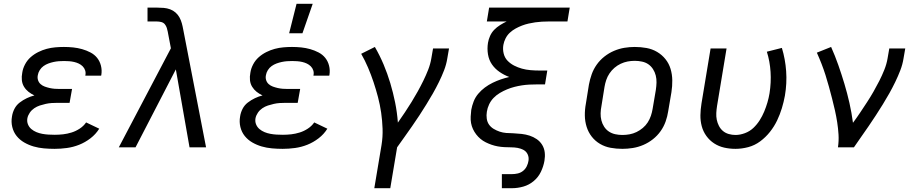

<svg xmlns="http://www.w3.org/2000/svg" viewBox="-20 -775 4840 1010"><path d="M267 8Q239 8 211 5.5Q183 3 157 -4.5Q131 -12 107.5 -25.5Q84 -39 67.5 -59.5Q51 -80 44.5 -107Q38 -134 43 -162Q46 -183 56 -202.5Q66 -222 83.5 -235.5Q101 -249 121 -258.5Q141 -268 161 -273Q144 -281 130 -292Q116 -303 106.5 -318.5Q97 -334 95 -353Q93 -372 97 -392Q100 -414 111.5 -436Q123 -458 141 -474Q159 -490 181 -501Q203 -512 225.5 -518Q248 -524 271 -526Q294 -528 316 -528Q341 -528 365 -525.5Q389 -523 412 -516.5Q435 -510 456 -499Q477 -488 491 -470.5Q505 -453 511 -429.5Q517 -406 513 -381L512 -377H429V-379Q432 -392 428 -404.5Q424 -417 415 -426Q406 -435 394.5 -440.5Q383 -446 370 -449Q357 -452 343.5 -453Q330 -454 317 -454Q303 -454 289.5 -453Q276 -452 262 -449Q248 -446 234.5 -441Q221 -436 209 -427.5Q197 -419 189 -406Q181 -393 179 -380Q176 -366 180 -353.5Q184 -341 193.5 -332.5Q203 -324 215.5 -319.5Q228 -315 241 -312Q254 -309 267.5 -308Q281 -307 295 -307H359L346 -234H282Q267 -234 251.5 -233Q236 -232 220.5 -228.5Q205 -225 189.5 -220Q174 -215 160 -205.5Q146 -196 136.5 -182Q127 -168 124 -153Q121 -136 127 -121Q133 -106 145 -96Q157 -86 171.5 -80Q186 -74 202 -71Q218 -68 234.5 -67Q251 -66 268 -66Q290 -66 312 -68.5Q334 -71 356.5 -78Q379 -85 399.5 -98.5Q420 -112 433 -131L502 -98Q484 -69 456 -47.5Q428 -26 396.5 -13.5Q365 -1 332 3.5Q299 8 267 8Z M605 0 879 -521 863 -605V-606Q861 -617 857.5 -628Q854 -639 847 -647.5Q840 -656 828.5 -659Q817 -662 805 -662H756V-735H805Q823 -735 841 -733.5Q859 -732 875 -726Q891 -720 903.5 -709Q916 -698 924 -683.5Q932 -669 936.5 -652.5Q941 -636 944 -619L1064 0H977L905 -410L693 0Z M1467 8Q1439 8 1411 5.5Q1383 3 1357 -4.5Q1331 -12 1307.5 -25.5Q1284 -39 1267.5 -59.5Q1251 -80 1244.5 -107Q1238 -134 1243 -162Q1246 -183 1256 -202.5Q1266 -222 1283.5 -235.5Q1301 -249 1321 -258.5Q1341 -268 1361 -273Q1344 -281 1330 -292Q1316 -303 1306.5 -318.5Q1297 -334 1295 -353Q1293 -372 1297 -392Q1300 -414 1311.5 -436Q1323 -458 1341 -474Q1359 -490 1381 -501Q1403 -512 1425.5 -518Q1448 -524 1471 -526Q1494 -528 1516 -528Q1541 -528 1565 -525.5Q1589 -523 1612 -516.5Q1635 -510 1656 -499Q1677 -488 1691 -470.5Q1705 -453 1711 -429.5Q1717 -406 1713 -381L1712 -377H1629V-379Q1632 -392 1628 -404.5Q1624 -417 1615 -426Q1606 -435 1594.5 -440.5Q1583 -446 1570 -449Q1557 -452 1543.5 -453Q1530 -454 1517 -454Q1503 -454 1489.5 -453Q1476 -452 1462 -449Q1448 -446 1434.5 -441Q1421 -436 1409 -427.5Q1397 -419 1389 -406Q1381 -393 1379 -380Q1376 -366 1380 -353.5Q1384 -341 1393.5 -332.5Q1403 -324 1415.5 -319.5Q1428 -315 1441 -312Q1454 -309 1467.5 -308Q1481 -307 1495 -307H1559L1546 -234H1482Q1467 -234 1451.5 -233Q1436 -232 1420.5 -228.5Q1405 -225 1389.5 -220Q1374 -215 1360 -205.5Q1346 -196 1336.5 -182Q1327 -168 1324 -153Q1321 -136 1327 -121Q1333 -106 1345 -96Q1357 -86 1371.5 -80Q1386 -74 1402 -71Q1418 -68 1434.5 -67Q1451 -66 1468 -66Q1490 -66 1512 -68.5Q1534 -71 1556.5 -78Q1579 -85 1599.5 -98.5Q1620 -112 1633 -131L1702 -98Q1684 -69 1656 -47.5Q1628 -26 1596.5 -13.5Q1565 -1 1532 3.5Q1499 8 1467 8ZM1501 -600 1540 -755H1625L1571 -600Z M1949 215 1987 -12Q1994 -55 1992.5 -98Q1991 -141 1985 -182.5Q1979 -224 1968.5 -264Q1958 -304 1945 -343Q1932 -382 1916 -419.5Q1900 -457 1880 -492L1952 -528Q1978 -483 1998 -435.5Q2018 -388 2033 -338Q2048 -288 2058.5 -236Q2069 -184 2073 -130Q2092 -157 2110 -184Q2128 -211 2145 -238.5Q2162 -266 2177.5 -294Q2193 -322 2207 -350.5Q2221 -379 2232.5 -408.5Q2244 -438 2249 -468L2258 -520H2342L2333 -468Q2328 -436 2316 -405Q2304 -374 2289 -343.5Q2274 -313 2257.5 -284Q2241 -255 2223 -226Q2205 -197 2186.5 -168.5Q2168 -140 2148 -111.5Q2128 -83 2108.5 -55.5Q2089 -28 2069 0L2033 215Z M2620 215V141H2673Q2688 141 2703.5 137.5Q2719 134 2731.5 124Q2744 114 2751 99.5Q2758 85 2760 71Q2763 53 2756 37.5Q2749 22 2734.5 14Q2720 6 2703 3Q2686 0 2668.5 0Q2651 0 2633 -1Q2615 -2 2598.5 -5Q2582 -8 2566 -13.5Q2550 -19 2535 -26.5Q2520 -34 2507.5 -44.5Q2495 -55 2485 -68Q2475 -81 2468 -96Q2461 -111 2458 -127.5Q2455 -144 2456 -162Q2457 -180 2459 -197Q2463 -219 2471.5 -241Q2480 -263 2495.5 -281.5Q2511 -300 2530.5 -314.5Q2550 -329 2571.5 -339.5Q2593 -350 2615 -357.5Q2637 -365 2659 -370Q2632 -380 2608 -396.5Q2584 -413 2568 -436Q2552 -459 2547 -489Q2542 -519 2547 -550Q2550 -568 2558 -586Q2566 -604 2579.5 -618Q2593 -632 2610.5 -643Q2628 -654 2645 -662H2541L2553 -735H2977L2965 -662H2865Q2848 -662 2830.5 -661Q2813 -660 2795.5 -657.5Q2778 -655 2760.5 -651Q2743 -647 2726 -640.5Q2709 -634 2692.5 -625Q2676 -616 2662 -603Q2648 -590 2639.5 -573Q2631 -556 2628 -539Q2624 -516 2629.5 -493.5Q2635 -471 2650 -455.5Q2665 -440 2684.5 -430Q2704 -420 2725.5 -414Q2747 -408 2770.5 -406Q2794 -404 2817 -404H2859L2847 -331H2805Q2785 -331 2765 -330Q2745 -329 2725.5 -326Q2706 -323 2686.5 -318Q2667 -313 2647.5 -305Q2628 -297 2609.5 -286Q2591 -275 2576.5 -260Q2562 -245 2553 -226Q2544 -207 2541 -187Q2538 -169 2540.5 -151Q2543 -133 2552.5 -119.5Q2562 -106 2577 -97Q2592 -88 2608.5 -82.5Q2625 -77 2643 -75.5Q2661 -74 2679 -74Q2702 -73 2724 -70.5Q2746 -68 2766 -61.5Q2786 -55 2803.5 -43Q2821 -31 2832 -13Q2843 5 2845.5 26.5Q2848 48 2844 71Q2839 100 2825.5 128.5Q2812 157 2787.5 177.5Q2763 198 2733 206.5Q2703 215 2673 215Z M3254 8Q3222 8 3192 2.5Q3162 -3 3136.5 -18Q3111 -33 3093 -56Q3075 -79 3066 -107.5Q3057 -136 3056.5 -167Q3056 -198 3062 -230L3078 -330Q3083 -357 3092.5 -384Q3102 -411 3119 -435Q3136 -459 3159.5 -477.5Q3183 -496 3210 -507.5Q3237 -519 3264.5 -523.5Q3292 -528 3319 -528Q3351 -528 3381 -522.5Q3411 -517 3436.5 -502Q3462 -487 3480.5 -464Q3499 -441 3507.5 -412.5Q3516 -384 3516.5 -353Q3517 -322 3512 -290L3495 -190Q3491 -163 3481.5 -136Q3472 -109 3455 -85Q3438 -61 3414.5 -42.5Q3391 -24 3364 -12.5Q3337 -1 3309 3.5Q3281 8 3254 8ZM3254 -65Q3273 -65 3292 -68.5Q3311 -72 3328.5 -80.5Q3346 -89 3361.5 -102Q3377 -115 3387.5 -131.5Q3398 -148 3404 -166Q3410 -184 3413 -202L3430 -302Q3433 -322 3433.5 -341Q3434 -360 3429.5 -378Q3425 -396 3415 -411.5Q3405 -427 3390.5 -437Q3376 -447 3357 -451Q3338 -455 3319 -455Q3300 -455 3281.5 -451.5Q3263 -448 3245 -439.5Q3227 -431 3212 -418Q3197 -405 3186 -388.5Q3175 -372 3169 -354Q3163 -336 3160 -318L3144 -218Q3140 -198 3139.5 -179Q3139 -160 3143.5 -142Q3148 -124 3158 -108.5Q3168 -93 3183 -83Q3198 -73 3216.5 -69Q3235 -65 3254 -65Z M3849 8Q3818 8 3789.5 1.5Q3761 -5 3737 -20.5Q3713 -36 3696 -59.5Q3679 -83 3671.5 -111Q3664 -139 3664.5 -169Q3665 -199 3670 -230L3718 -520H3802L3752 -218Q3749 -199 3748 -180.5Q3747 -162 3750.5 -145Q3754 -128 3762 -112.5Q3770 -97 3783 -86Q3796 -75 3813.5 -70Q3831 -65 3849 -65Q3873 -65 3898.5 -74.5Q3924 -84 3943 -102Q3962 -120 3976 -142Q3990 -164 4000 -188Q4010 -212 4017 -236Q4024 -260 4028 -284Q4037 -341 4033.5 -396.5Q4030 -452 4014 -503L4093 -523Q4111 -464 4115.5 -400.5Q4120 -337 4109 -272Q4103 -239 4093 -206Q4083 -173 4068 -141.5Q4053 -110 4030.5 -81.5Q4008 -53 3979 -31.5Q3950 -10 3916 -1Q3882 8 3849 8Z M4388 0Q4393 -34 4391 -67Q4389 -100 4384 -132Q4379 -164 4372 -195Q4365 -226 4357 -257Q4349 -288 4340.5 -319Q4332 -350 4322.5 -380Q4313 -410 4301.5 -439.5Q4290 -469 4277 -498L4352 -528Q4373 -481 4390 -432.5Q4407 -384 4422 -334Q4437 -284 4448.5 -233Q4460 -182 4467 -129Q4487 -156 4505 -183Q4523 -210 4541 -237.5Q4559 -265 4575 -293Q4591 -321 4605.5 -349.5Q4620 -378 4632 -408Q4644 -438 4649 -468L4658 -520H4742L4733 -468Q4728 -436 4716 -405Q4704 -374 4689.5 -344Q4675 -314 4658.5 -284.5Q4642 -255 4624 -226Q4606 -197 4587.5 -168.5Q4569 -140 4549.5 -111.5Q4530 -83 4510.5 -55.5Q4491 -28 4472 0Z"/></svg>

Font: Iosevka Aile
Style: Italic
Weight: 400
Italic angle: -9°
Designer: Belleve Invis
Foundry: Belleve Invis
Version: Version 28.0.1; ttfautohint (v1.8.4)